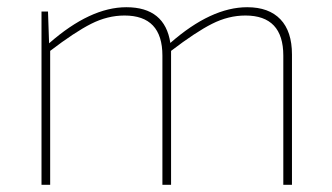

<svg xmlns="http://www.w3.org/2000/svg" viewBox="-20 -512 920 532"><path d="M113 -480 116 -392Q230 -492 330 -492Q437 -492 452 -393Q565 -492 665 -492Q725 -492 757 -458.5Q789 -425 789 -361V0H765V-358Q765 -469 660 -469Q613 -469 567.5 -446Q522 -423 454 -371V-361V0H430V-358Q430 -469 325 -469Q278 -469 232.5 -446Q187 -423 119 -371V0H95V-480Z"/></svg>

Font: Exo 2.0 Thin
Style: Regular
Weight: 250
Designer: Natanael Gama
Version: Version 1.001;PS 001.001;hotconv 1.0.70;makeotf.lib2.5.58329